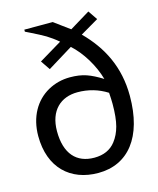

<svg xmlns="http://www.w3.org/2000/svg" viewBox="-116 -847 778 944"><g transform="rotate(-15 273.0 -375.0)"><path d="M514.2 -311C514.2 -457.5 457 -569.8 363.8 -663.1L456.5 -717.3L424.3 -764.6L320.8 -701.7C304.2 -713.4 291 -723.1 280.8 -731L241.7 -759.8H97.2V-749.5L123 -736.8C151.9 -722.7 175.8 -710 194.3 -699.2C212.4 -688 231.9 -674.3 252 -657.2L135.7 -587.4L168 -540L295.9 -618.7C321.8 -595.7 345.2 -566.9 367.2 -531.2C388.7 -495.6 404.3 -460 414.6 -423.8C385.7 -441.9 359.9 -455.1 335.9 -463.4C312 -471.7 284.2 -475.6 252.9 -475.6C211.9 -475.6 174.3 -465.8 140.1 -446.8C71.3 -408.2 27.8 -333.5 27.8 -236.3C27.8 -74.7 126 15.1 267.1 15.1C419.9 15.1 514.2 -102.1 514.2 -311ZM375.5 -110.4C350.6 -78.6 314.9 -62.5 267.6 -62.5C177.2 -62.5 123 -120.6 123 -235.4C123 -341.8 185.1 -395 269.5 -395C323.7 -395 374 -380.9 419.4 -352.1C420.9 -330.1 421.9 -311 421.9 -294.9C421.9 -248.5 418 -210.9 410.6 -183.1C403.3 -155.3 391.6 -130.9 375.5 -110.4Z"/></g></svg>

Font: SG Kara SemiBold
Style: Regular
Weight: 400
Designer: Damoon Khanjanzadeh
Version: Version 1.000